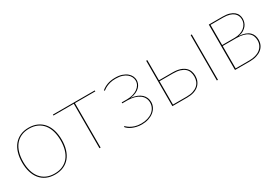

<svg xmlns="http://www.w3.org/2000/svg" viewBox="21 -1144 2565 1795"><g transform="rotate(-30 1304.0 -246.0)"><path d="M275 -498Q326.5 -498 366.5 -479.8Q406.5 -461.5 433.8 -428.5Q461 -395.5 475 -348.8Q489 -302 489 -245Q489 -188 475 -141.8Q461 -95.5 433.8 -62.5Q406.5 -29.5 366.5 -11.8Q326.5 6 275 6Q223 6 183.2 -11.8Q143.5 -29.5 116.2 -62.5Q89 -95.5 75 -141.8Q61 -188 61 -245Q61 -302 75 -348.8Q89 -395.5 116.2 -428.5Q143.5 -461.5 183.2 -479.8Q223 -498 275 -498ZM275 -4Q325 -4 363 -21.5Q401 -39 426.2 -70.5Q451.5 -102 464.2 -146.5Q477 -191 477 -245Q477 -299 464.2 -343.8Q451.5 -388.5 426.2 -420.5Q401 -452.5 363 -470.2Q325 -488 275 -488Q224.5 -488 186.8 -470.2Q149 -452.5 123.8 -420.5Q98.5 -388.5 85.8 -343.8Q73 -299 73 -245Q73 -191 85.8 -146.5Q98.5 -102 123.8 -70.5Q149 -39 186.8 -21.5Q224.5 -4 275 -4Z M986.5 -480H766.5V0H754.5V-480H534.5V-490H986.5Z M1060 -447Q1085 -469.5 1122.2 -483.8Q1159.5 -498 1209.5 -498Q1252 -498 1283.2 -487.2Q1314.5 -476.5 1334.8 -459.2Q1355 -442 1364.8 -420.8Q1374.5 -399.5 1374.5 -378Q1374.5 -360.5 1367.5 -342Q1360.5 -323.5 1345 -307.2Q1329.5 -291 1304 -278.8Q1278.5 -266.5 1242 -262Q1280 -258 1307.8 -246.5Q1335.5 -235 1353.8 -217.8Q1372 -200.5 1380.8 -179Q1389.5 -157.5 1389.5 -134Q1389.5 -104 1376.2 -78.2Q1363 -52.5 1339 -33.8Q1315 -15 1282.2 -4.5Q1249.5 6 1210.5 6Q1180.5 6 1155 0Q1129.5 -6 1109 -15.2Q1088.5 -24.5 1074 -35.8Q1059.5 -47 1052 -58L1054 -60Q1056 -62 1058 -62Q1061 -62 1070.5 -53Q1080 -44 1098 -33Q1116 -22 1143.5 -13Q1171 -4 1210 -4Q1247.5 -4 1278.5 -13.5Q1309.5 -23 1331.5 -40.2Q1353.5 -57.5 1365.8 -81.5Q1378 -105.5 1378 -134Q1378 -161 1366.5 -183.5Q1355 -206 1332.8 -222.2Q1310.5 -238.5 1278 -247.8Q1245.5 -257 1204 -257H1148.5V-267H1204Q1240 -267 1269.5 -275.5Q1299 -284 1320 -299Q1341 -314 1352.5 -334.2Q1364 -354.5 1364 -378Q1364 -398 1354.8 -417.8Q1345.5 -437.5 1326.5 -453.2Q1307.5 -469 1278.5 -478.5Q1249.5 -488 1209.5 -488Q1173 -488 1147.2 -480.8Q1121.5 -473.5 1104.8 -465Q1088 -456.5 1079 -449.2Q1070 -442 1067 -442Q1065 -442 1063 -444Z M1702 -10Q1742 -10 1771.5 -19.8Q1801 -29.5 1820.2 -46.5Q1839.5 -63.5 1848.8 -86.8Q1858 -110 1858 -137.5Q1858 -163.5 1850.2 -186.2Q1842.5 -209 1824 -225.8Q1805.5 -242.5 1775 -252.2Q1744.5 -262 1699 -262H1553.5V-10ZM1699 -272Q1749 -272 1781.8 -260.5Q1814.5 -249 1834 -230.2Q1853.5 -211.5 1861.5 -187.5Q1869.5 -163.5 1869.5 -138.5Q1869.5 -109 1859 -83.8Q1848.5 -58.5 1827.8 -39.8Q1807 -21 1775.5 -10.5Q1744 0 1702 0H1541.5V-490H1553.5V-272ZM2033.5 -490V0H2021.5V-490Z M2378 -10Q2415.5 -10 2445.2 -18.8Q2475 -27.5 2495.8 -43.8Q2516.5 -60 2527.8 -83.2Q2539 -106.5 2539 -135Q2539 -161.5 2529.8 -183.2Q2520.5 -205 2501 -220.2Q2481.5 -235.5 2451.2 -243.8Q2421 -252 2379.5 -252H2230V-10ZM2230 -480V-262H2365Q2396.5 -262 2423.2 -270.5Q2450 -279 2469.2 -294.2Q2488.5 -309.5 2499.2 -331Q2510 -352.5 2510 -379Q2510 -398.5 2502.5 -416.5Q2495 -434.5 2478.2 -448.8Q2461.5 -463 2433.8 -471.5Q2406 -480 2365.5 -480ZM2366 -490Q2409 -490 2438.5 -480.8Q2468 -471.5 2486.2 -456.2Q2504.5 -441 2512.5 -420.8Q2520.5 -400.5 2520.5 -379Q2520.5 -362.5 2515.2 -343.5Q2510 -324.5 2496.8 -307.5Q2483.5 -290.5 2461.5 -277Q2439.5 -263.5 2406.5 -258Q2447 -255.5 2474.5 -245Q2502 -234.5 2518.8 -218Q2535.5 -201.5 2543 -180.5Q2550.5 -159.5 2550.5 -136Q2550.5 -105 2538.8 -80Q2527 -55 2504.8 -37.2Q2482.5 -19.5 2450.5 -9.8Q2418.5 0 2378 0H2217.5V-490Z"/></g></svg>

Font: Lato 2
Style: Regular
Weight: 100
Designer: Lukasz Dziedzic with Adam Twardoch and Botio Nikoltchev
Foundry: tyPoland Lukasz Dziedzic
Version: Version 2.015; 2015-08-06; http://www.latofonts.com/